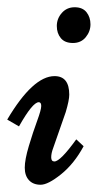

<svg xmlns="http://www.w3.org/2000/svg" viewBox="-26 -507 282 535"><path d="M82 -222.2Q64.9 -222.2 26.9 -154.8L-5.9 -173.8Q65.9 -294.9 126 -294.9Q167 -294.9 167 -243.2Q167 -228 157.2 -194.8L122.1 -94.2Q116.7 -80.1 116.7 -68.6Q116.7 -57.1 125.5 -57.1Q142.1 -57.1 186.5 -118.7L207 -99.6Q180.7 -50.8 144.3 -21.5Q107.9 7.8 87.2 7.8Q66.4 7.8 54.7 -4.9Q43 -17.6 43 -39.8Q43 -62 54.4 -100.3Q65.9 -138.7 77.4 -169.9Q88.9 -201.2 88.9 -211.7Q88.9 -222.2 82 -222.2ZM226.1 -439.2Q226.1 -419.4 212.9 -403.3Q199.7 -387.2 177.2 -387.2Q154.8 -387.2 143.6 -400.6Q132.3 -414.1 132.3 -434.6Q132.3 -455.1 146.2 -470.9Q160.2 -486.8 182.1 -486.8Q204.1 -486.8 215.1 -472.9Q226.1 -459 226.1 -439.2Z"/></svg>

Font: Niconne
Style: Regular
Weight: 400
Designer: Vernon Adams
Foundry: Vernon Adams
Version: Version 1.002